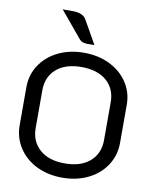

<svg xmlns="http://www.w3.org/2000/svg" viewBox="-100 -1004 866 1087"><g transform="rotate(10 333.5 -460.5)"><path d="M45 -241V-461Q45 -531 82 -587.5Q119 -644 184.5 -676.5Q250 -709 333 -709Q417 -709 482.5 -676.5Q548 -644 585 -587.5Q622 -531 622 -461V-241Q622 -171 585 -113.5Q548 -56 482 -23.5Q416 9 333 9Q250 9 184.5 -23.5Q119 -56 82 -113.5Q45 -171 45 -241ZM530 -242V-459Q530 -536 478 -581.5Q426 -627 333 -627Q241 -627 189 -581.5Q137 -536 137 -459V-242Q137 -165 189 -119Q241 -73 333 -73Q426 -73 478 -119Q530 -165 530 -242ZM294 -782 171 -930H230Q288 -930 307 -896L383 -762Q339 -760 322 -764Q305 -768 294 -782Z"/></g></svg>

Font: K2D
Style: Regular
Weight: 400
Version: Version 1.000; ttfautohint (v1.6)